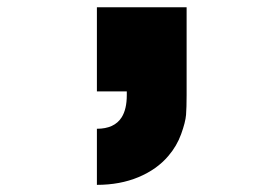

<svg xmlns="http://www.w3.org/2000/svg" viewBox="-20 -338 707 535"><path d="M250 -317.7H500V-72.9Q500 -38.4 498.4 -17.9Q496.7 2.6 484.7 35.8Q472.7 69 449.2 96.4Q417.3 134.1 365.9 155.6Q314.5 177.1 250 177.1V20.8Q298.8 20.8 319 -11.1Q333.3 -33.9 333.3 -72.9V-83.3H250Z"/></svg>

Font: TypoPRO Monoid
Style: Bold
Weight: 700
Width: 4
Monospace: yes
Designer: Andreas Larsen (@larsenwork)
Version: Version 0.61